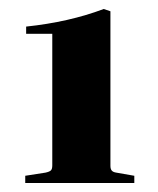

<svg xmlns="http://www.w3.org/2000/svg" viewBox="-20 -896 350 426"><path d="M38 -821V-837Q133 -847 210 -876L225 -871V-528Q225 -521 228 -517.5Q231 -514 238 -513L278 -506V-490H36V-506L81 -513Q90 -515 93 -518Q96 -521 96 -529V-821Z"/></svg>

Font: Chonburi
Style: Regular
Weight: 400
Designer: Thanarat Vachiruckul and Stawix Ruecha
Foundry: Cadson Demak & Katatrad
Version: Version 1.000